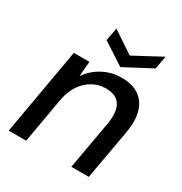

<svg xmlns="http://www.w3.org/2000/svg" viewBox="-166 -830 904 953"><g transform="rotate(30 286.5 -353.5)"><path d="M18 0 105 -496H194L187 -412H188Q219 -456 267.5 -482Q316 -508 374 -508Q436 -508 474.5 -481Q513 -454 526.5 -404Q540 -354 528 -286L477 0H377L426 -276Q438 -347 415.5 -385Q393 -423 331 -423Q292 -423 257.5 -404Q223 -385 198.5 -349.5Q174 -314 164 -262L118 0ZM509 -707 495 -632 340 -550 214 -632 228 -706 352 -623Z"/></g></svg>

Font: DM Sans 28pt Medium
Style: Italic
Weight: 500
Italic angle: -10°
Version: Version 4.004;gftools[0.9.30]